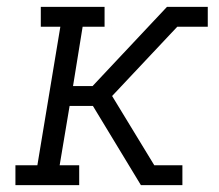

<svg xmlns="http://www.w3.org/2000/svg" viewBox="-20 -540 640 560"><path d="M25 0V-58H89L156 -462H99V-520H285V-462H221L193 -289H250L467 -520H586V-462H497L307 -260L430 -58H512V0H391L251 -231H183L154 -58H211V0Z"/></svg>

Font: Iosevka Etoile Light Oblique
Style: Regular
Weight: 300
Italic angle: -9°
Designer: Belleve Invis
Foundry: Belleve Invis
Version: Version 15.5.2; ttfautohint (v1.8.4)